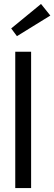

<svg xmlns="http://www.w3.org/2000/svg" viewBox="-20 -949 274 969"><path d="M65.5 -766.5 36.5 -805.5 187 -929 234 -870.5ZM137 0H57V-688H137Z"/></svg>

Font: League Spartan
Style: Regular
Weight: 350
Foundry: The League of Moveable Type
Version: Version 2.002